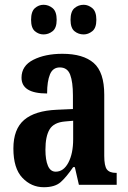

<svg xmlns="http://www.w3.org/2000/svg" viewBox="-20 -773 534 803"><path d="M163 10Q111 10 73.5 -29.5Q36 -69 36 -152Q36 -233 81 -271.5Q126 -310 218 -314L285 -317V-374Q285 -430 273.5 -460.5Q262 -491 230 -491Q201 -491 189 -462Q177 -433 177 -382Q70 -382 70 -448Q70 -498 119.5 -523Q169 -548 241 -548Q328 -548 372 -509.5Q416 -471 416 -377V-121Q416 -79 427 -64.5Q438 -50 465 -50H468V0H310L293 -74H286Q258 -33 234 -11.5Q210 10 163 10ZM213 -55Q246 -55 266 -93Q286 -131 286 -191V-268L252 -265Q205 -261 187.5 -232Q170 -203 170 -147Q170 -104 180.5 -79.5Q191 -55 213 -55ZM330 -629Q308 -629 291.5 -642.5Q275 -656 275 -690Q275 -725 291.5 -739Q308 -753 330 -753Q349 -753 366 -739Q383 -725 383 -690Q383 -656 366 -642.5Q349 -629 330 -629ZM162 -629Q142 -629 126 -642.5Q110 -656 110 -690Q110 -725 126 -739Q142 -753 162 -753Q183 -753 200 -739Q217 -725 217 -690Q217 -656 200 -642.5Q183 -629 162 -629Z"/></svg>

Font: Noto Serif Hebrew ExtraCondensed
Style: Bold
Weight: 700
Width: 2
Designer: Monotype Design Team
Foundry: Monotype Imaging Inc.
Version: Version 2.004; ttfautohint (v1.8.4.7-5d5b)